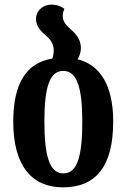

<svg xmlns="http://www.w3.org/2000/svg" viewBox="-20 -793 545 826"><path d="M314 -538C322 -552 328 -568 328 -586C328 -624 306 -648 284 -667C265 -683 250 -701 250 -723C250 -734 252 -744 257 -755C242 -766 226 -773 200 -773C169 -773 135 -751 135 -711C135 -679 156 -658 180 -638C197 -623 211 -604 211 -576C211 -563 209 -551 205 -541C94 -523 37 -435 37 -270C37 -78 118 13 251 13C393 13 467 -78 467 -270C467 -427 410 -514 314 -538ZM253 -47C193 -47 171 -122 171 -270C171 -414 192 -488 252 -488C312 -488 334 -414 334 -270C334 -122 313 -47 253 -47Z"/></svg>

Font: Noto Serif Georgian ExtraCondensed Bold
Style: Regular
Weight: 700
Width: 2
Designer: Monotype Design Team, Akaki Razmadze
Foundry: Google LLC
Version: Version 2.003